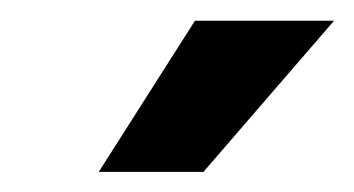

<svg xmlns="http://www.w3.org/2000/svg" viewBox="-20 -784 347 188"><path d="M76.7 -615.7 170.9 -763.7H307.1L179.2 -615.7Z"/></svg>

Font: Inter 16pt
Style: Bold Italic
Weight: 700
Italic angle: -9.3988°
Version: Version 4.001;git-66647c0bb